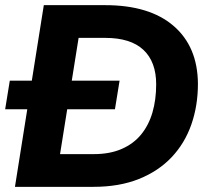

<svg xmlns="http://www.w3.org/2000/svg" viewBox="-26 -725 820 745"><path d="M32 0 144 -705H382Q554 -705 647.5 -624.5Q741 -544 742 -400Q742 -315 716.5 -242Q691 -169 640 -115Q589 -61 513 -30.5Q437 0 336 0ZM207 -127H338Q400 -127 446 -147Q492 -167 521.5 -203Q551 -239 565.5 -288.5Q580 -338 580 -398Q580 -485 530.5 -531.5Q481 -578 382 -578H279ZM-6 -301 12 -412H438L420 -301Z"/></svg>

Font: Nunito Sans 12pt ExtraLight 12pt ExtraBold
Style: Italic
Weight: 800
Italic angle: -9°
Version: Version 3.101;gftools[0.9.27]